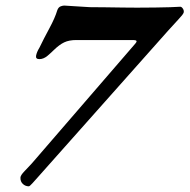

<svg xmlns="http://www.w3.org/2000/svg" viewBox="-20 -642 683 692"><path d="M83.9 29.5Q71.4 29.5 62.2 20.8Q53 12.1 53.7 -2.2Q53.9 -10.1 68.5 -25.2Q83.1 -40.2 94.7 -53L467.3 -484.4Q474.2 -492.3 471.6 -494.9Q469 -497.5 461.3 -497.7H254.8Q229 -497.7 211.5 -489.4Q194 -481.2 173.3 -461Q166 -453.5 151.6 -441.2Q137.1 -428.9 121.9 -428.9Q107.6 -428.9 110.1 -441.8Q112.7 -454.8 121.8 -469.5Q138.2 -503.4 158.1 -540.2Q178.1 -577.1 186.5 -605.1Q190.4 -616.2 199.3 -619.4Q208.2 -622.6 213.5 -621.8Q225.2 -621 249.6 -619.5Q274 -618 303.3 -616.2Q327.9 -616.2 360.2 -615.7Q392.5 -615.2 423.6 -614.8Q454.8 -614.4 474.1 -614.4Q510.3 -614.4 540 -614.9Q569.6 -615.4 592.3 -616Q614.9 -616.7 629.7 -617.7Q634.7 -617.7 639.3 -610.6Q643.9 -603.4 641.9 -596.3Q639.3 -589.1 623.3 -572.4Q607.3 -555.6 585.1 -530.6L115.6 -2.4Q107 7.3 97 18.4Q86.9 29.5 83.9 29.5Z"/></svg>

Font: EB Garamond
Style: Italic
Weight: 400
Italic angle: -17.2°
Designer: Georg Duffner and Octavio Pardo
Foundry: Georg Duffner
Version: Version 1.001